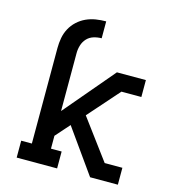

<svg xmlns="http://www.w3.org/2000/svg" viewBox="-110 -832 821 922"><g transform="rotate(15 300.0 -371.5)"><path d="M111 -559Q111 -584 115.5 -609Q120 -634 132 -656.5Q144 -679 163 -696.5Q182 -714 205 -724.5Q228 -735 253 -739Q278 -743 304 -743V-659Q284 -659 264.5 -653Q245 -647 231.5 -632.5Q218 -618 212 -598.5Q206 -579 206 -559ZM58 0V-84H111V-559H206V-271L417 -520H561V-436H462L326 -282L473 -84H561V0H423L268 -218L206 -148V-84H259V0Z"/></g></svg>

Font: Iosevka HT Medium Extended
Style: Regular
Weight: 500
Width: 7
Monospace: yes
Designer: Belleve Invis
Foundry: Belleve Invis
Version: Version 32.3.0; ttfautohint (v1.8.4)